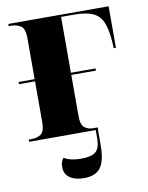

<svg xmlns="http://www.w3.org/2000/svg" viewBox="-84 -597 663 860"><g transform="rotate(-10 248.0 -166.5)"><path d="M14 0V-10H25Q55 -10 71 -23Q87 -36 87 -75V-262H14V-272H87V-459Q87 -502 68.5 -514Q50 -526 25 -526H14V-536H470V-347H460L458 -381Q454 -437 439.5 -468.5Q425 -500 394.5 -513Q364 -526 311 -526H252V-272H364V-262H252V-75Q252 -35 268 -22.5Q284 -10 307 -10H328V0H327V68Q327 142 304 172.5Q281 203 229 203Q188 203 164 186Q140 169 140 138Q140 112 153 97Q181 115 230 115Q280 115 298.5 97.5Q317 80 317 37V0Z"/></g></svg>

Font: Noto Serif Display SemiCondensed ExtraBold
Style: Regular
Weight: 800
Width: 4
Designer: Monotype Design Team
Foundry: Monotype Imaging Inc.
Version: Version 2.009